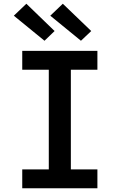

<svg xmlns="http://www.w3.org/2000/svg" viewBox="-20 -1007 640 1027"><path d="M99 0V-101H241V-634H99V-735H501V-634H359V-101H501V0ZM413 -789 249 -923 316 -987 468 -841ZM218 -789 54 -923 121 -987 272 -841Z"/></svg>

Font: Iosevka SS04 Extended
Style: Bold
Weight: 700
Width: 7
Monospace: yes
Designer: Belleve Invis
Foundry: Belleve Invis
Version: Version 19.0.0; ttfautohint (v1.8.4)